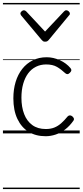

<svg xmlns="http://www.w3.org/2000/svg" viewBox="-20 -909 563 1308"><path d="M291 19Q224 19 175 -11Q126 -41 98.5 -99Q71 -157 71 -239Q71 -300 86.5 -351Q102 -402 131.5 -439.5Q161 -477 203 -498Q245 -519 298 -519Q343 -519 387.5 -499Q432 -479 461 -444Q467 -436 466 -429Q465 -422 456 -413Q447 -404 439.5 -404Q432 -404 425 -410Q396 -437 367.5 -453.5Q339 -470 294 -470Q257 -470 225.5 -454.5Q194 -439 172 -409.5Q150 -380 138 -338Q126 -296 126 -243Q126 -180 144.5 -132Q163 -84 200 -57Q237 -30 292 -30Q325 -30 350 -40Q375 -50 397 -69.5Q419 -89 441 -116Q448 -123 456 -123Q464 -123 472 -117Q480 -110 483 -103Q486 -96 481 -88Q456 -52 425 -28Q394 -4 359.5 7.5Q325 19 291 19ZM432 -839Q440 -839 448 -832Q456 -825 456 -816Q456 -814 455 -810.5Q454 -807 450 -804L313 -638Q308 -632 302.5 -628.5Q297 -625 287 -625Q278 -625 273 -628.5Q268 -632 263 -638L124 -804Q122 -807 120.5 -810.5Q119 -814 119 -816Q119 -825 127 -832Q135 -839 143 -839Q147 -839 151 -837Q155 -835 159 -831L287 -694L416 -831Q420 -835 423.5 -837Q427 -839 432 -839ZM0 369H523V379H0ZM0 -20H523V0H0ZM0 -505H523V-500H0ZM0 -889H523V-879H0Z"/></svg>

Font: Playwrite HR Lijeva Guides
Style: Regular
Weight: 400
Designer: Veronika Burian, José Scaglione
Foundry: TypeTogether
Version: Version 1.003